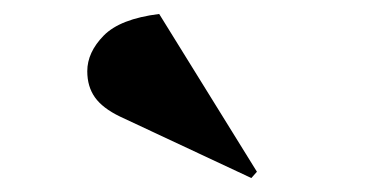

<svg xmlns="http://www.w3.org/2000/svg" viewBox="-20 -843 530 275"><path d="M348 -597 340 -588 152 -676Q127 -688 116 -703.5Q105 -719 105 -741Q105 -768 128.5 -792Q152 -816 208 -823Z"/></svg>

Font: Literata 72pt Black
Style: Italic
Weight: 900
Italic angle: -2°
Designer: Latin by Veronika Burian and Jose Scaglione. Greek by Irene Vlachou. Cyrillic by Vera Evstafieva
Foundry: TypeTogether
Version: Version 3.002